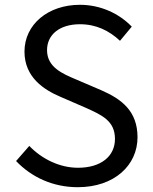

<svg xmlns="http://www.w3.org/2000/svg" viewBox="-20 -767 637 800"><path d="M304 13C457 13 553 -79 553 -195C553 -304 487 -354 402 -391L297 -436C240 -460 176 -487 176 -558C176 -624 230 -666 313 -666C381 -666 435 -639 480 -597L529 -656C477 -710 400 -747 313 -747C180 -747 82 -665 82 -552C82 -445 163 -393 231 -364L337 -318C406 -287 459 -263 459 -188C459 -116 401 -68 305 -68C229 -68 155 -104 102 -159L47 -96C111 -29 200 13 304 13Z"/></svg>

Font: Noto Sans JP Regular
Style: Regular
Weight: 400
Designer: Ryoko NISHIZUKA (kana & ideographs); Paul D. Hunt (Latin, Greek & Cyrillic); Wenlong ZHANG (bopomofo); Sandoll Communica
Foundry: Adobe Systems Incorporated
Version: Version 1.004;PS 1.004;hotconv 1.0.82;makeotf.lib2.5.63406